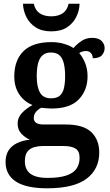

<svg xmlns="http://www.w3.org/2000/svg" viewBox="-20 -775 592 1035"><path d="M234 240Q121 240 65.5 203.5Q10 167 10 98Q10 61 26 36Q42 11 72 -3.5Q102 -18 141 -22Q117 -32 96 -53.5Q75 -75 75 -109Q75 -140 96.5 -164Q118 -188 155 -209Q111 -226 84 -266Q57 -306 57 -363Q57 -450 106.5 -499Q156 -548 258 -548Q294 -548 325.5 -538.5Q357 -529 376 -516Q397 -540 421.5 -555.5Q446 -571 477 -571Q511 -571 527.5 -554.5Q544 -538 544 -516Q544 -495 530 -478Q516 -461 480 -461Q480 -478 470 -489Q460 -500 444 -500Q434 -500 424 -497Q414 -494 407 -489Q426 -467 439 -435Q452 -403 452 -364Q452 -289 405 -239.5Q358 -190 258 -190Q247 -190 229.5 -191.5Q212 -193 202 -194Q186 -186 174 -172Q162 -158 162 -138Q162 -122 174.5 -113Q187 -104 215 -104H333Q429 -104 472 -63Q515 -22 515 47Q515 137 446.5 188.5Q378 240 234 240ZM236 184Q300 184 338 171Q376 158 392.5 134Q409 110 409 76Q409 39 386.5 25.5Q364 12 320 12H211Q188 12 165.5 18Q143 24 128.5 41.5Q114 59 114 95Q114 123 126.5 143Q139 163 166 173.5Q193 184 236 184ZM255 -245Q285 -245 301.5 -258.5Q318 -272 324.5 -299Q331 -326 331 -365Q331 -405 324 -433.5Q317 -462 300.5 -477Q284 -492 254 -492Q226 -492 209 -476.5Q192 -461 185 -432.5Q178 -404 178 -364Q178 -307 195.5 -276Q213 -245 255 -245ZM256 -606Q206 -606 172.5 -627.5Q139 -649 122 -683.5Q105 -718 104 -755H162Q170 -719 194.5 -703Q219 -687 256 -687Q293 -687 317.5 -703Q342 -719 350 -755H409Q408 -718 391 -683.5Q374 -649 341 -627.5Q308 -606 256 -606Z"/></svg>

Font: Noto Serif Kannada SemiBold
Style: Regular
Weight: 600
Version: Version 2.003